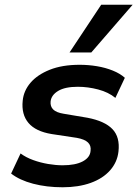

<svg xmlns="http://www.w3.org/2000/svg" viewBox="-20 -782 583 812"><path d="M245 10Q177 10 120 -5Q63 -20 27 -48L67 -133Q90 -116 120.5 -105Q151 -94 183.5 -88.5Q216 -83 245 -83Q299 -83 330 -99.5Q361 -116 363 -144Q366 -166 352 -179.5Q338 -193 305 -199L199 -215Q131 -226 100.5 -262Q70 -298 76 -356Q80 -398 109 -432Q138 -466 190.5 -487Q243 -508 317 -508Q354 -508 390 -502Q426 -496 457 -483.5Q488 -471 508 -453L468 -368Q439 -392 395.5 -403.5Q352 -415 309 -415Q255 -415 226 -397.5Q197 -380 194 -353Q192 -332 205 -319Q218 -306 249 -301L350 -284Q423 -270 455.5 -236Q488 -202 481 -141Q476 -96 445.5 -61.5Q415 -27 363.5 -8.5Q312 10 245 10ZM274 -560 408 -762H541L366 -560Z"/></svg>

Font: Nunito Sans 8pt
Style: Bold Italic
Weight: 700
Italic angle: -9°
Version: Version 3.101;gftools[0.9.27]